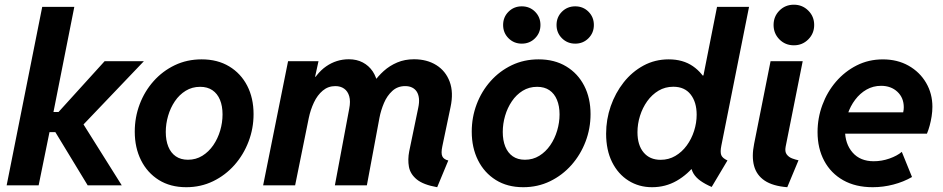

<svg xmlns="http://www.w3.org/2000/svg" viewBox="-20 -781 3973 809"><path d="M8 0 157.9 -752H293.1L205.3 -309.2H252.2L211.2 -292.1L420.8 -523.1H586.2L309.1 -232.8L300.6 -306.5L493.1 0H349.5L194.2 -255.6L236.2 -224.3H188.5L142.8 0Z M764.6 7.8Q698 7.8 649.3 -22.5Q600.7 -52.9 574.3 -105.7Q547.8 -158.6 547.8 -226.4Q547.8 -286.8 568.5 -341.6Q589.2 -396.4 627.1 -439Q665 -481.6 716.5 -506.3Q768 -530.9 829.7 -530.9Q896.6 -530.9 945.8 -501.2Q994.9 -471.6 1021.7 -419.6Q1048.4 -367.7 1048.4 -300Q1048.4 -239.7 1027.3 -184.5Q1006.3 -129.2 968.1 -85.9Q929.8 -42.6 877.9 -17.4Q826.1 7.8 764.6 7.8ZM772 -107.9Q805.5 -107.9 832.5 -124.6Q859.5 -141.3 878.6 -169Q897.6 -196.8 907.7 -230.7Q917.7 -264.7 917.7 -298.9Q917.7 -334.1 906.9 -360.3Q896 -386.6 875 -400.9Q854 -415.2 823.3 -415.2Q789.4 -415.2 762.5 -398.6Q735.5 -382 716.8 -354.3Q698.1 -326.6 688.3 -292.9Q678.5 -259.1 678.5 -224.9Q678.5 -189.7 689.1 -163.3Q699.7 -136.9 720.6 -122.4Q741.5 -107.9 772 -107.9Z M1822.1 7.8Q1763.7 -2.4 1736.1 -25Q1708.6 -47.6 1703 -78.4Q1697.5 -109.1 1704.3 -143.6L1742.3 -326.9Q1747 -348.8 1745.3 -365.8Q1743.5 -382.9 1736.2 -394.5Q1728.8 -406.1 1716.5 -412.1Q1704.2 -418.2 1687.4 -418.2Q1655.2 -418.2 1633.1 -397.9Q1610.9 -377.7 1597.9 -347Q1584.9 -316.3 1578.9 -284.9L1525.8 0H1391L1451.5 -323.1Q1457.6 -354.2 1451.5 -375.4Q1445.4 -396.6 1430.1 -407.4Q1414.9 -418.2 1392.9 -418.2Q1362.6 -418.2 1340 -399.2Q1317.3 -380.2 1302.8 -349.4Q1288.3 -318.7 1281 -283.6L1223.5 0H1088.7L1193.8 -523.1H1322L1307.7 -457.7H1329.3L1280.4 -407.9Q1311.3 -471.9 1354.6 -501.6Q1397.8 -531.3 1449.7 -531.3Q1483 -531.3 1508.5 -517.9Q1534.1 -504.4 1550.3 -480.4Q1566.4 -456.4 1571.1 -425.2L1543.8 -450.1H1586.8L1554.3 -433.4Q1572.2 -459.6 1597.1 -482Q1621.9 -504.3 1653.8 -517.8Q1685.6 -531.3 1724.4 -531.3Q1779 -531.3 1818.4 -506.7Q1857.8 -482.1 1874.7 -436.9Q1891.6 -391.7 1878.5 -330.3L1843.8 -164.7Q1837.6 -135.4 1843.7 -122.4Q1849.8 -109.3 1868.9 -104.8Z M2184.5 7.8Q2117.9 7.8 2069.3 -22.5Q2020.6 -52.9 1994.2 -105.7Q1967.7 -158.6 1967.7 -226.4Q1967.7 -286.8 1988.4 -341.6Q2009.1 -396.4 2047 -439Q2084.9 -481.6 2136.4 -506.3Q2187.9 -530.9 2249.6 -530.9Q2316.5 -530.9 2365.7 -501.2Q2414.9 -471.6 2441.6 -419.6Q2468.3 -367.7 2468.3 -300Q2468.3 -239.7 2447.3 -184.5Q2426.2 -129.2 2388 -85.9Q2349.7 -42.6 2297.9 -17.4Q2246 7.8 2184.5 7.8ZM2191.9 -107.9Q2225.4 -107.9 2252.4 -124.6Q2279.4 -141.3 2298.5 -169Q2317.6 -196.8 2327.6 -230.7Q2337.7 -264.7 2337.7 -298.9Q2337.7 -334.1 2326.8 -360.3Q2316 -386.6 2295 -400.9Q2274 -415.2 2243.2 -415.2Q2209.3 -415.2 2182.4 -398.6Q2155.5 -382 2136.8 -354.3Q2118 -326.6 2108.2 -292.9Q2098.4 -259.1 2098.4 -224.9Q2098.4 -189.7 2109 -163.3Q2119.7 -136.9 2140.5 -122.4Q2161.4 -107.9 2191.9 -107.9ZM2403.8 -597.1Q2370.6 -597.1 2347.8 -619.8Q2325 -642.6 2325 -675.7Q2325 -709 2347.8 -731.7Q2370.6 -754.3 2403.7 -754.3Q2437 -754.3 2459.6 -731.7Q2482.3 -709 2482.3 -675.8Q2482.3 -642.6 2459.6 -619.9Q2437 -597.1 2403.8 -597.1ZM2178.7 -597.1Q2145.5 -597.1 2122.7 -619.8Q2099.9 -642.6 2099.9 -675.7Q2099.9 -709 2122.7 -731.7Q2145.5 -754.3 2178.5 -754.3Q2211.9 -754.3 2234.5 -731.7Q2257.2 -709 2257.2 -675.8Q2257.2 -642.6 2234.5 -619.9Q2211.9 -597.1 2178.7 -597.1Z M2978.7 6.7Q2951.1 -5.2 2931.8 -18.9Q2912.4 -32.6 2902 -50Q2891.6 -67.4 2891.1 -90.2L2914.9 -67.8H2860.9L2894.1 -126.1L2952.1 -406L2923.3 -463.1H2944L3001.2 -752H3136.1L3019.4 -167.2Q3014.1 -141 3018.9 -127.8Q3023.8 -114.7 3045.2 -104.9ZM2727.5 7.8Q2672.1 7.8 2628.3 -19.8Q2584.4 -47.3 2559.1 -97.9Q2533.9 -148.5 2533.9 -217.8Q2533.9 -277.7 2553.3 -333.6Q2572.8 -389.5 2608 -434.1Q2643.1 -478.6 2691.5 -504.8Q2739.8 -530.9 2797.6 -530.9Q2857.7 -530.9 2899.5 -502.1Q2941.4 -473.3 2963.4 -423.7Q2985.4 -374 2985.4 -310.8Q2985.4 -251.4 2966.5 -194.5Q2947.6 -137.6 2913.1 -92Q2878.5 -46.3 2831.3 -19.2Q2784.1 7.8 2727.5 7.8ZM2763.4 -107.6Q2797.6 -107.6 2825.5 -124Q2853.5 -140.4 2873.6 -167.9Q2893.7 -195.4 2904.5 -229.2Q2915.4 -263 2915.4 -297.7Q2915.4 -350.9 2889.9 -383.2Q2864.5 -415.5 2817 -415.5Q2782.5 -415.5 2754.7 -398.9Q2726.9 -382.2 2707.1 -354.6Q2687.4 -326.9 2676.7 -292.9Q2666 -258.9 2666 -224Q2666 -169.3 2692 -138.5Q2717.9 -107.6 2763.4 -107.6Z M3297.2 7.8Q3236.1 3 3201.9 -20Q3167.7 -43 3157.2 -82.3Q3146.7 -121.6 3157.6 -175.3L3226.8 -523.1H3362.2L3290.4 -163.2Q3286.2 -141.8 3295 -130.2Q3303.7 -118.6 3318.2 -113.3Q3332.6 -108.1 3344.5 -105.6ZM3325.1 -590.1Q3288.8 -590.1 3264.1 -615Q3239.5 -639.9 3239.5 -675.8Q3239.5 -711.7 3264.1 -736.4Q3288.8 -761.2 3325 -761.2Q3360.8 -761.2 3385.7 -736.4Q3410.6 -711.7 3410.6 -675.8Q3410.6 -639.9 3385.7 -615Q3360.8 -590.1 3325.1 -590.1Z M3657.2 7.8Q3585 7.8 3533 -21.5Q3481 -50.8 3452.9 -103.3Q3424.8 -155.8 3424.8 -224.6Q3424.8 -283.7 3445.1 -338.6Q3465.3 -393.6 3502.4 -436.8Q3539.6 -480 3589.8 -505.4Q3640.1 -530.8 3699.7 -530.8Q3761.2 -530.8 3808.3 -504.2Q3855.5 -477.5 3882.1 -432.1Q3908.7 -386.7 3908.7 -331.1Q3908.7 -311.5 3905.5 -291Q3902.3 -270.5 3897.2 -251.7Q3892.1 -232.9 3885.7 -217.8H3519.5L3536.6 -307.6H3785.6Q3787.1 -313.5 3787.6 -319.1Q3788.1 -324.7 3788.1 -329.1Q3788.1 -369.1 3761.2 -394.3Q3734.4 -419.4 3692.4 -419.4Q3659.2 -419.4 3631.3 -403.6Q3603.5 -387.7 3583.3 -360.8Q3563 -334 3551.8 -300.5Q3540.5 -267.1 3540.5 -232.4Q3540.5 -174.8 3572.5 -138.2Q3604.5 -101.6 3661.6 -101.6Q3695.3 -101.6 3727.8 -113Q3760.3 -124.5 3779.8 -141.1L3822.8 -35.2Q3787.1 -14.6 3744.1 -3.4Q3701.2 7.8 3657.2 7.8Z"/></svg>

Font: Reddit Sans
Style: Italic
Weight: 400
Italic angle: -11.25°
Designer: Stephen Hutchings
Version: Version 1.013